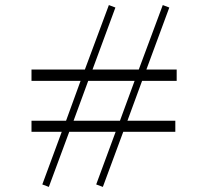

<svg xmlns="http://www.w3.org/2000/svg" viewBox="-20 -732 825 762"><path d="M105 -209V-252.9H242.2L299.8 -411.1H105V-456.1H316.9L412.1 -711.9L438 -702.1L347.2 -456.1H530.8L626 -711.9L651.9 -702.1L561 -456.1H681.2V-411.1H543.9L485.8 -252.9H675.8V-209H469.2L388.2 9.8L361.8 0L439 -209H254.9L173.8 9.8L147.9 0L225.1 -209ZM272 -252.9H456.1L514.2 -411.1H330.1Z"/></svg>

Font: Dihjauti S
Style: Regular
Weight: 400
Designer: T. Christopher White
Version: Version 3.0.0